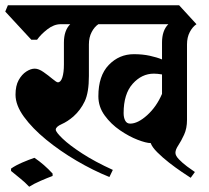

<svg xmlns="http://www.w3.org/2000/svg" viewBox="-38 -659 795 730"><path d="M578 -497Q578 -543 602 -567H336Q321 -557 310.5 -537Q300 -517 300 -490V-370Q300 -307 284 -273.5Q268 -240 241 -216Q219 -197 196.5 -187Q174 -177 174 -166Q174 -157 200 -132Q226 -107 274.5 -75.5Q323 -44 391 -13L378 14Q316 -11 253 -48Q190 -85 137.5 -128Q85 -171 53 -215Q21 -259 21 -299Q21 -333 33 -354.5Q45 -376 62 -387Q79 -398 94 -398Q109 -398 127.5 -385Q146 -372 161.5 -359Q177 -346 182 -346Q193 -346 199 -364.5Q205 -383 205 -414V-497Q205 -543 229 -567H193Q167 -567 142 -547.5Q117 -528 103 -508H81L-18 -615L-8 -639H643L709 -567Q694 -557 683.5 -537Q673 -517 673 -490V-203Q673 -171 662 -147Q651 -123 640 -106.5Q629 -90 629 -78Q629 -67 642.5 -53Q656 -39 673.5 -26Q691 -13 703 -5L687 17Q676 10 653 -5.5Q630 -21 605 -40.5Q580 -60 560 -80Q540 -100 535 -115Q518 -115 485.5 -127.5Q453 -140 418.5 -163.5Q384 -187 360 -220Q336 -253 336 -293Q336 -371 375.5 -412Q415 -453 471 -453Q504 -453 531.5 -447Q559 -441 578 -433ZM457 -189Q486 -189 521.5 -221Q557 -253 578 -302V-376Q560 -379 547 -379Q501 -379 466.5 -340.5Q432 -302 432 -229Q432 -212 438 -200.5Q444 -189 457 -189ZM4 -18Q21 -30 46.5 -41Q72 -52 93 -59Q130 -34 162 1V10Q143 17 116.5 28.5Q90 40 73 51Q57 34 39.5 20Q22 6 4 -9Z"/></svg>

Font: Jaini Purva
Style: Regular
Weight: 400
Designer: Maithili Shingre, Girish Dalvi (Devanagari), Taresh Vohra (Latin)
Foundry: Ek Type
Version: Version 2.000; ttfautohint (v1.8.4.7-5d5b)